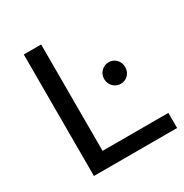

<svg xmlns="http://www.w3.org/2000/svg" viewBox="-163 -829 919 958"><g transform="rotate(-30 297.0 -350.0)"><path d="M105 0H584V-87H205V-700H105ZM452 -331C485 -331 512 -357 512 -393C512 -429 485 -455 452 -455C419 -455 391 -429 391 -393C391 -357 419 -331 452 -331Z"/></g></svg>

Font: AWKNG-Font Medium
Style: Regular
Weight: 500
Designer: Awakening Church
Foundry: Awakening Church
Version: Version 1.700;PS 001.700;hotconv 1.0.88;makeotf.lib2.5.64775